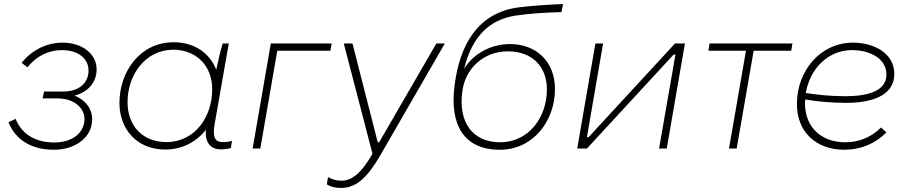

<svg xmlns="http://www.w3.org/2000/svg" viewBox="-20 -735 4499 950"><path d="M246 6C354 6 436 -56 436 -145C436 -196 405 -239 349 -262C417 -280 458 -328 458 -392C458 -466 390 -524 289 -524C210 -524 136 -486 87 -424L116 -402C159 -456 218 -487 286 -487C368 -487 418 -445 418 -386C418 -319 364 -282 293 -282H198L191 -248H264C347 -248 398 -201 398 -146C398 -77 336 -30 249 -30C165 -30 91 -63 57 -147L22 -130C59 -38 142 6 246 6Z M1073 4C1091 4 1104 2 1122 -2L1128 -38C1112 -33 1099 -32 1081 -32C1037 -32 1033 -68 1042 -121L1112 -520H1082C1069 -477 1059 -433 1050 -390C1018 -472 942 -526 839 -526C672 -526 571 -379 571 -226C571 -93 660 5 797 5C880 5 951 -32 999 -93C993 -29 1022 4 1073 4ZM838 -489C940 -489 1030 -420 1030 -293C1030 -157 945 -32 803 -32C686 -32 611 -112 611 -230C611 -362 697 -489 838 -489Z M1230 0H1268L1352 -484H1615L1621 -520H1320Z M1668 195C1743 195 1799 142 1862 33L2181 -520H2139L1856 -31H1849L1724 -520H1681L1823 26C1771 116 1725 159 1670 159C1645 159 1623 153 1603 141L1597 177C1616 190 1642 195 1668 195Z M2453 6C2619 6 2726 -138 2726 -294C2726 -433 2631 -517 2503 -517C2407 -517 2320 -467 2276 -394C2317 -559 2404 -638 2532 -658C2604 -669 2684 -673 2758 -675L2766 -715C2692 -712 2611 -707 2542 -698C2343 -670 2254 -512 2229 -311C2204 -116 2276 6 2453 6ZM2455 -31C2317 -31 2248 -131 2267 -279C2280 -395 2372 -481 2493 -481C2606 -481 2686 -413 2686 -292C2686 -156 2597 -31 2455 -31Z M2836 0H2884L3313 -465H3322L3241 0H3279L3369 -520H3320L2892 -56H2884L2964 -520H2926Z M3485 -484H3671L3587 0H3625L3709 -484H3895L3901 -520H3491Z M4158 6C4238 6 4311 -24 4366 -80L4339 -104C4294 -58 4232 -31 4163 -31C4043 -31 3963 -106 3963 -224L3964 -243C4016 -234 4087 -226 4167 -226C4284 -226 4405 -257 4405 -369C4405 -470 4307 -524 4200 -524C4041 -524 3923 -387 3923 -220C3923 -83 4017 6 4158 6ZM3967 -275C3987 -392 4074 -487 4196 -487C4284 -487 4366 -446 4366 -366C4366 -279 4262 -259 4162 -259C4085 -259 4016 -267 3967 -275Z"/></svg>

Font: Fixel Display ExtraLight
Style: Italic
Weight: 200
Italic angle: -10°
Designer: AlfaBravo + MacPaw
Foundry: Kyrylo Tkachov, Marchela Mozhyna, Serhii Makarenko, Maria Weinstein, Zakhar Kryvoshyya
Version: Version 1.210;Glyphs 3.2 (3217)